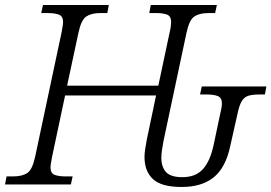

<svg xmlns="http://www.w3.org/2000/svg" viewBox="-37 -734 1080 764"><path d="M686 10Q605 10 571.5 -21.5Q538 -53 538 -109Q538 -123 540.5 -139.5Q543 -156 547 -178L584 -354H222L170 -109Q168 -97 166 -86Q164 -75 164 -68Q164 -45 180 -38.5Q196 -32 224 -32H252L245 0H-17L-11 -32H15Q51 -32 71.5 -45.5Q92 -59 103 -111L208 -605Q210 -617 212 -628Q214 -639 214 -646Q214 -669 198 -675.5Q182 -682 154 -682H127L134 -714H396L390 -682H362Q327 -682 306.5 -668.5Q286 -655 275 -603L230 -393H593L638 -605Q641 -617 642.5 -628Q644 -639 644 -646Q644 -669 628.5 -675.5Q613 -682 584 -682H557L563 -714H826L819 -682H792Q757 -682 736.5 -668.5Q716 -655 705 -603L614 -175Q610 -154 607.5 -137Q605 -120 605 -106Q605 -70 623.5 -49.5Q642 -29 689 -29Q741 -29 770 -60.5Q799 -92 813 -157L839 -280Q846 -307 846 -323Q846 -345 830 -351.5Q814 -358 786 -358H759L766 -390H1023L1017 -358H994Q968 -358 951.5 -353Q935 -348 925 -331.5Q915 -315 908 -281L879 -152Q861 -67 813.5 -28.5Q766 10 686 10Z"/></svg>

Font: Noto Serif Light
Style: Italic
Weight: 300
Italic angle: -12°
Designer: Monotype Design Team
Foundry: Monotype Imaging Inc.
Version: Version 2.013